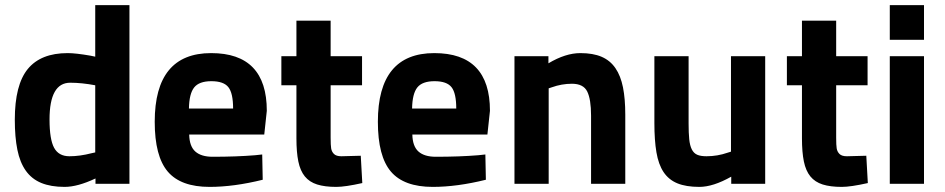

<svg xmlns="http://www.w3.org/2000/svg" viewBox="-20 -720 3701 752"><path d="M353 -700H487V0H354V-21Q284 12 233 12Q179 12 141.5 -3.5Q104 -19 81 -51.5Q58 -84 48 -133.5Q38 -183 38 -251Q38 -388 89 -450Q140 -512 245 -512Q261 -512 283 -509.5Q305 -507 334 -502L353 -498ZM339 -120 353 -123V-386Q300 -396 255 -396Q174 -396 174 -252Q174 -174 192 -141Q210 -108 252 -108Q293 -108 339 -120Z M1015 -193H721Q722 -147 745 -126.5Q768 -106 813 -106Q906 -106 979 -112L1007 -115L1009 -16Q896 12 801 12Q688 12 637 -48Q586 -108 586 -243Q586 -512 807 -512Q1025 -512 1025 -286ZM720 -295H893Q893 -355 874.5 -378.5Q856 -402 808 -402Q760 -402 740.5 -377.5Q721 -353 720 -295Z M1398 -500V-386H1275V-181Q1275 -166 1275.5 -155.5Q1276 -145 1277 -139Q1279 -126 1288 -117Q1297 -108 1317 -108L1393 -110L1399 -3Q1332 12 1297 12Q1252 12 1222 2.5Q1192 -7 1174 -29Q1156 -51 1148.5 -87.5Q1141 -124 1141 -178V-386H1082V-500H1141V-639H1275V-500Z M1889 -193H1595Q1596 -147 1619 -126.5Q1642 -106 1687 -106Q1780 -106 1853 -112L1881 -115L1883 -16Q1770 12 1675 12Q1562 12 1511 -48Q1460 -108 1460 -243Q1460 -512 1681 -512Q1899 -512 1899 -286ZM1594 -295H1767Q1767 -355 1748.5 -378.5Q1730 -402 1682 -402Q1634 -402 1614.5 -377.5Q1595 -353 1594 -295Z M2129 -374V0H1995V-500H2128V-472Q2195 -512 2253 -512Q2303 -512 2336.5 -497.5Q2370 -483 2390.5 -453Q2411 -423 2420 -378Q2429 -333 2429 -271V0H2295V-267Q2295 -331 2280 -361.5Q2265 -392 2220 -392Q2180 -392 2141 -378Z M2843 -126V-500H2977V0H2844V-28Q2773 12 2719 12Q2667 12 2633 -2Q2599 -16 2579 -46Q2559 -76 2551 -123.5Q2543 -171 2543 -238V-500H2677V-236Q2677 -199 2679.5 -174.5Q2682 -150 2689.5 -135Q2697 -120 2710.5 -114Q2724 -108 2747 -108Q2790 -108 2830 -122Z M3378 -500V-386H3255V-181Q3255 -166 3255.5 -155.5Q3256 -145 3257 -139Q3259 -126 3268 -117Q3277 -108 3297 -108L3373 -110L3379 -3Q3312 12 3277 12Q3232 12 3202 2.5Q3172 -7 3154 -29Q3136 -51 3128.5 -87.5Q3121 -124 3121 -178V-386H3062V-500H3121V-639H3255V-500Z M3599 0V-500H3465V0ZM3599 -564V-700H3465V-564Z"/></svg>

Font: Sunflower
Style: Bold
Weight: 700
Designer: JIKJI
Foundry: JIKJI
Version: Version 1.00